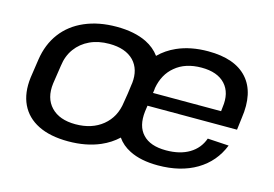

<svg xmlns="http://www.w3.org/2000/svg" viewBox="-78 -703 1236 866"><g transform="rotate(15 540.0 -270.0)"><path d="M292 8Q208 8 152 -20Q96 -48 71 -100.5Q46 -153 55 -226L68 -314Q79 -387 118.5 -439.5Q158 -492 223 -520Q288 -548 371 -548Q455 -548 512 -520Q552 -500 576 -467Q609 -500 654 -520Q717 -548 799 -548Q924 -548 982 -483Q1040 -418 1022 -297L1015 -240H597L595 -226Q594 -219 593 -212Q585 -142 620 -105Q655 -67 729 -67Q794 -67 837.5 -93Q881 -119 898 -167L997 -161Q965 -80 891 -36Q817 8 711 8Q631 8 578 -19Q540 -38 518 -70Q485 -39 441 -20Q376 8 292 8ZM304 -75Q381 -75 431 -116Q481 -157 490 -227L497 -270L503 -315Q503 -318 504 -321Q511 -386 474 -425Q435 -465 359 -465Q308 -465 268.5 -446.5Q229 -428 204 -394Q179 -360 173 -313L160 -227Q151 -157 190 -116Q229 -75 304 -75ZM609 -326Q609 -320 608 -314L606 -302H924L926 -321Q936 -390 899.5 -429.5Q863 -469 789 -469Q713 -469 666 -429Q621 -392 609 -326Z"/></g></svg>

Font: Pathway Extreme 8pt Thin 12pt Medium
Style: Italic
Weight: 500
Italic angle: -8°
Version: Version 1.001;gftools[0.9.26]